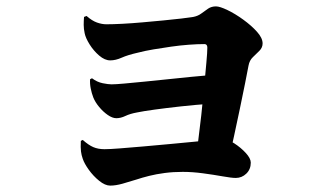

<svg xmlns="http://www.w3.org/2000/svg" viewBox="-20 -574 1040 601"><path d="M591 -71Q595 -92 600 -130Q605 -168 610 -213Q615 -258 619 -301.5Q623 -345 626 -378Q629 -411 629 -425Q629 -436 620 -436Q598 -436 571 -434Q544 -432 516 -428Q488 -424 461 -419.5Q434 -415 411 -409Q380 -402 361 -393.5Q342 -385 325 -385Q308 -385 290.5 -400Q273 -415 260.5 -435Q248 -455 245 -470Q242 -484 242 -496Q242 -508 243 -521L251 -524Q268 -509 283.5 -503.5Q299 -498 313 -498Q333 -498 362.5 -499.5Q392 -501 425.5 -504Q459 -507 491 -510Q523 -513 548 -516Q573 -519 585 -521Q600 -524 610.5 -532Q621 -540 631.5 -547Q642 -554 656 -554Q668 -554 692 -542.5Q716 -531 741.5 -512.5Q767 -494 784.5 -474.5Q802 -455 802 -438Q802 -425 792 -415Q782 -405 771.5 -395Q761 -385 758 -369Q754 -348 747 -312.5Q740 -277 731 -234.5Q722 -192 713 -150Q704 -108 696 -73ZM325 7Q309 7 290.5 -8Q272 -23 258 -42.5Q244 -62 239 -77Q235 -88 233.5 -100Q232 -112 233 -133L239 -136Q257 -120 272 -113.5Q287 -107 307 -107Q323 -107 355 -109.5Q387 -112 427.5 -115.5Q468 -119 510.5 -123Q553 -127 589.5 -130.5Q626 -134 649.5 -136.5Q673 -139 675 -139Q692 -139 713 -125.5Q734 -112 749.5 -95Q765 -78 765 -65Q765 -44 751 -30.5Q737 -17 718 -17Q705 -17 677 -22Q649 -27 615.5 -31.5Q582 -36 552 -36Q522 -36 495.5 -32.5Q469 -29 447 -23.5Q425 -18 407 -12Q385 -5 363.5 1Q342 7 325 7ZM344 -204Q332 -204 317.5 -214Q303 -224 290.5 -239Q278 -254 272 -269Q267 -282 264 -297Q261 -312 262 -326L268 -329Q284 -317 301.5 -313.5Q319 -310 329 -310Q342 -310 369.5 -312.5Q397 -315 432.5 -318.5Q468 -322 506 -326Q544 -330 579 -333.5Q614 -337 640 -339L636 -249Q592 -246 546.5 -241Q501 -236 464.5 -231Q428 -226 409 -222Q387 -218 372.5 -211Q358 -204 344 -204Z"/></svg>

Font: Noto Serif JP ExtraLight Black
Style: Regular
Weight: 900
Version: Version 2.003-H1;hotconv 1.1.1;makeotfexe 2.6.0